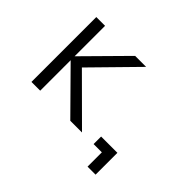

<svg xmlns="http://www.w3.org/2000/svg" viewBox="-133 -755 1101 1101"><g transform="rotate(45 417.5 -205.0)"><path d="M414 0H509L245 -263L503 -526H414L170 -279V-526H99V0H170V-247ZM670 116H735V-61H603V0H670Z"/></g></svg>

Font: Chess Sans
Style: Regular
Weight: 400
Designer: Wolf Bōese
Foundry: Wolf Bōese
Version: Version 7.223;Glyphs 3.3 (3306)